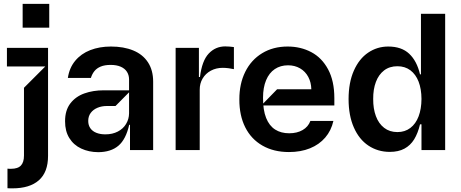

<svg xmlns="http://www.w3.org/2000/svg" viewBox="-20 -801 2463 1025"><path d="M19.9 99.4Q24.9 99.8 29.7 100Q34.4 100.1 39.1 100.1Q75.3 100.1 91.6 82.7Q108 65.3 108 29.8V-332.4L221.6 -446H17V-545.5H236.5V31.2Q236.5 118.3 187.5 161.4Q138.5 204.5 46.9 204.5Q40.1 204.5 33.4 204.4Q26.6 204.2 19.9 203.8ZM100.9 -653.4V-780.5H242.9V-653.4Z M504.3 11.4Q453.8 11 413.4 -8Q372.9 -27 350 -64.1Q327.1 -101.2 327.4 -153.4Q327.1 -211.6 355.3 -248.6Q383.5 -285.5 430.2 -302.2Q476.9 -318.9 534.1 -318.9H669V-377.8Q668.7 -400.6 657.5 -418Q646.3 -435.4 624.1 -445Q601.9 -454.5 571 -454.5Q539.1 -454.5 517.8 -445.7Q496.4 -436.8 484 -421.3Q471.6 -405.9 465.2 -384.9H342.3Q350.1 -438.6 381.4 -476.4Q412.6 -514.2 461.8 -533.4Q511 -552.6 572.4 -552.6Q640.6 -552.6 691.4 -531.6Q742.2 -510.7 769.9 -468.4Q797.6 -426.1 797.6 -365.1V0H674V-134.9H669.7Q652.3 -57.2 612.2 -23.1Q572.1 11 504.3 11.4ZM543.3 -83.8Q580.3 -83.8 609 -98.7Q637.8 -113.6 653.2 -139.6Q668.7 -165.5 669 -196V-308.2L596.6 -235.1H550.4Q522.7 -235.1 500 -225.5Q477.3 -215.9 464.1 -198Q451 -180 451 -155.5Q451 -132.5 462.4 -116.3Q473.7 -100.1 494.9 -91.8Q516 -83.5 543.3 -83.8Z M917.6 0V-545.5H1041.9V-389.9H1047.6Q1058.2 -476.9 1094.3 -515.1Q1130.3 -553.3 1182.5 -553.3Q1193.5 -553.3 1206.7 -552.2Q1219.8 -551.1 1228.7 -549.7V-431.8Q1219.1 -434.3 1201.5 -436.6Q1183.9 -438.9 1169 -438.9Q1133.9 -438.9 1105.6 -423.7Q1077.4 -408.4 1061.6 -381.7Q1045.8 -355.1 1046.2 -321V0Z M1522.7 10.7Q1441.1 10.7 1381 -23.8Q1321 -58.2 1289.2 -121.4Q1257.5 -184.7 1257.8 -269.9Q1257.5 -353.3 1289.2 -417.4Q1321 -481.5 1379.6 -517Q1438.2 -552.6 1515.6 -552.6Q1585.2 -552.6 1641.7 -522.7Q1698.2 -492.9 1731.5 -430.9Q1764.9 -369 1764.9 -277V-237.9H1375L1459.5 -324.6H1642Q1641.3 -361.2 1625.7 -390.4Q1610.1 -419.7 1581.9 -436.1Q1553.6 -452.4 1517.8 -452.4Q1477.3 -452.4 1447.1 -432.2Q1416.9 -411.9 1400.6 -372.9Q1384.2 -333.8 1384.2 -279.1Q1383.9 -213.4 1400.7 -171.3Q1417.6 -129.3 1448.9 -109.4Q1480.1 -89.5 1524.1 -89.5Q1565.7 -89.5 1595.5 -106.7Q1625.4 -123.9 1637.1 -155.5H1759.9Q1748.2 -103.7 1716.1 -66.4Q1683.9 -29.1 1634.8 -9.2Q1585.6 10.7 1522.7 10.7Z M2060.4 9.9Q1996.8 9.6 1946.9 -23.6Q1897 -56.8 1869 -120.6Q1840.9 -184.3 1840.9 -272Q1840.9 -360.1 1869 -423.7Q1897 -487.2 1945.3 -519.9Q1993.6 -552.6 2052.6 -552.6Q2123.6 -552.6 2164.6 -514Q2205.6 -475.5 2222.3 -404.1H2227.3V-727.3H2356.5V0H2230.1V-137.1H2222.3Q2210.9 -89.5 2191.1 -57.2Q2171.2 -24.9 2139.2 -7.5Q2107.2 9.9 2060.4 9.9ZM2101.6 -95.9Q2141.7 -95.9 2170.6 -117.9Q2199.6 -139.9 2214.7 -179.7Q2229.8 -219.5 2230.1 -272.7Q2229.8 -326 2214.7 -365.1Q2199.6 -404.1 2170.8 -425.8Q2142 -447.4 2101.6 -447.4Q2059.7 -447.4 2030.5 -425.1Q2001.4 -402.7 1986.7 -363.5Q1971.9 -324.2 1972.3 -272.7Q1971.9 -220.9 1986.7 -181.1Q2001.4 -141.3 2030.7 -118.6Q2060 -95.9 2101.6 -95.9Z"/></svg>

Font: Riot Sans
Style: Regular
Weight: 400
Designer: Rasmus Andersson
Foundry: rsms
Version: Version 3.005